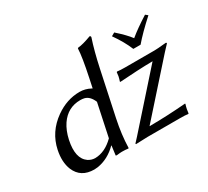

<svg xmlns="http://www.w3.org/2000/svg" viewBox="-139 -921 1250 1154"><g transform="rotate(-30 486.0 -344.0)"><path d="M384.3 -108.9 432.1 -335Q412.6 -382.3 377 -391.1Q364.3 -394 349.6 -394Q262.7 -394 211.9 -319.8Q184.6 -279.3 171.9 -221.2Q147 -103 207 -61.5Q228.5 -47.4 253.9 -46.9Q322.8 -47.9 384.3 -108.9ZM374.5 -64Q315.9 -4.9 240.7 7.8Q227.1 9.8 215.8 9.8Q122.6 9.8 89.8 -68.8Q66.9 -125.5 83 -203.1Q106.4 -314.5 203.6 -383.3Q281.7 -438.5 370.1 -439Q409.2 -439 444.8 -419.9Q447.8 -418 449.7 -417L463.4 -481.9Q491.2 -613.3 493.2 -669.9L496.1 -672.9Q531.2 -675.8 590.3 -698.2Q598.1 -696.3 597.2 -688Q570.3 -607.4 547.4 -500L481.9 -191.9Q460.4 -90.3 458 0L455.6 2.9Q436.5 0 411.6 0Q399.4 0 376.5 2.9Q367.7 2.9 368.2 0L376.5 -64ZM780.3 -501Q754.9 -563 707 -630.9L730 -644Q790 -590.8 816.9 -554.2Q863.8 -593.3 943.8 -644L960 -630.9Q877 -555.7 830.6 -501ZM632.3 -49.8Q753.9 -50.3 884.8 -61L886.2 -58.1Q880.9 -42 877.9 -26.9Q877.4 -24.4 874 0L871.6 2.9Q849.1 0 815.9 0H589.8L508.3 2.9L506.3 -1.5Q515.1 -9.8 534.7 -32.2L843.3 -378.9Q792 -378.4 734.6 -375.5Q677.2 -372.6 645 -370.1L613.3 -368.2L611.8 -371.1Q617.2 -386.7 620.6 -401.9Q621.1 -405.3 624 -429.2L627 -432.1Q649.4 -429.2 682.1 -429.2H886.2Q906.7 -429.2 954.1 -434.1Q966.3 -435.5 968.3 -435.1Q972.7 -433.1 972.2 -429.2Q962.4 -419.9 933.1 -387.2Z"/></g></svg>

Font: Linux Biolinum Capitals O
Style: Italic Samll Caps
Weight: 400
Italic angle: -12°
Designer: Philipp H. Poll
Foundry: Philipp H. Poll
Version: Version 0.6.2